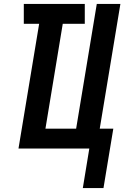

<svg xmlns="http://www.w3.org/2000/svg" viewBox="-20 -755 640 976"><path d="M506 201H401L434 0H74L179 -634H101V-735H411V-634H299L211 -101H367L472 -735H592L487 -101H556Z"/></svg>

Font: Iosevka SS04 Extended Oblique
Style: Bold
Weight: 700
Width: 7
Italic angle: -9°
Monospace: yes
Designer: Belleve Invis
Foundry: Belleve Invis
Version: Version 19.0.0; ttfautohint (v1.8.4)